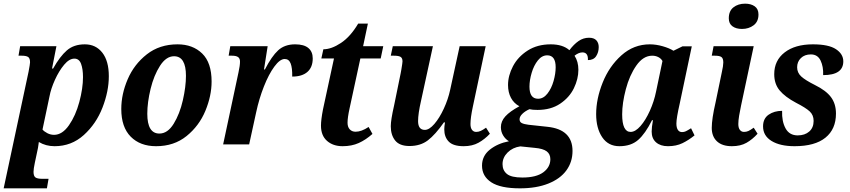

<svg xmlns="http://www.w3.org/2000/svg" viewBox="-46 -788 4638 1048"><path d="M110 -397Q118 -439 118 -448Q118 -470 107.5 -477Q97 -484 72 -484H55L64 -536H262L238 -414H244Q281 -480 319 -513Q357 -546 417 -546Q477 -546 512.5 -500.5Q548 -455 548 -372Q548 -290 513.5 -201Q479 -112 411.5 -51Q344 10 252 10Q204 10 166 -13Q165 -9 163.5 4.5Q162 18 158 35L144 101Q137 134 137 150Q137 173 147.5 180.5Q158 188 185 188H219L210 240H-26ZM407 -367Q407 -411 396.5 -439.5Q386 -468 360 -468Q332 -468 304 -434.5Q276 -401 254 -352.5Q232 -304 224 -261L186 -81Q195 -70 212.5 -61Q230 -52 249 -52Q294 -52 330.5 -104.5Q367 -157 387 -231.5Q407 -306 407 -367Z M616 -193Q616 -274 651 -355.5Q686 -437 755.5 -491.5Q825 -546 923 -546Q1006 -546 1057.5 -496Q1109 -446 1109 -343Q1109 -265 1075 -183Q1041 -101 972.5 -45.5Q904 10 806 10Q719 10 667.5 -42Q616 -94 616 -193ZM969 -374Q969 -481 904 -481Q861 -481 827.5 -429Q794 -377 776 -303Q758 -229 758 -167Q758 -59 824 -59Q869 -59 902 -112.5Q935 -166 952 -240.5Q969 -315 969 -374Z M1256 -394Q1264 -430 1264 -452Q1264 -469 1253.5 -476.5Q1243 -484 1220 -484H1202L1211 -536H1415L1395 -409H1400Q1437 -481 1472.5 -513.5Q1508 -546 1565 -546Q1613 -546 1637 -526Q1661 -506 1661 -469Q1661 -421 1632 -395.5Q1603 -370 1549 -370Q1550 -417 1540.5 -441.5Q1531 -466 1508 -466Q1482 -466 1451.5 -424.5Q1421 -383 1394.5 -316Q1368 -249 1352 -174L1314 0H1172Z M1706 -102Q1706 -134 1717 -191L1777 -469H1708L1719 -519Q1763 -519 1815 -553.5Q1867 -588 1909 -659H1962L1936 -536H2046L2032 -469H1921L1862 -196Q1851 -146 1851 -118Q1851 -95 1863 -82Q1875 -69 1895 -69Q1927 -69 1966 -95L1987 -57Q1951 -25 1912.5 -7.5Q1874 10 1824 10Q1772 10 1739 -19Q1706 -48 1706 -102Z M2379 -82Q2379 -98 2383 -120H2377Q2330 -53 2289.5 -22Q2249 9 2189 9Q2135 9 2111 -21Q2087 -51 2087 -99Q2087 -133 2105 -212L2141 -388L2145 -410Q2151 -446 2151 -453Q2151 -471 2140.5 -477.5Q2130 -484 2104 -484H2087L2098 -536H2317L2252 -237Q2236 -167 2236 -127Q2236 -79 2273 -79Q2297 -79 2325 -111.5Q2353 -144 2376.5 -195Q2400 -246 2411 -297L2463 -536H2605L2535 -206Q2522 -145 2522 -111Q2522 -90 2530.5 -79Q2539 -68 2553 -68Q2566 -68 2578 -73.5Q2590 -79 2607 -91L2628 -58Q2600 -28 2566 -9Q2532 10 2485 10Q2428 10 2403.5 -15Q2379 -40 2379 -82Z M2585 116Q2585 63 2627.5 29Q2670 -5 2732 -17Q2713 -28 2700.5 -48.5Q2688 -69 2688 -94Q2688 -126 2712.5 -153Q2737 -180 2789 -208Q2759 -224 2743 -254Q2727 -284 2727 -324Q2727 -375 2754 -426.5Q2781 -478 2834 -512Q2887 -546 2960 -546Q3026 -546 3062 -514Q3086 -546 3112 -564Q3138 -582 3169 -582Q3196 -582 3209 -568Q3222 -554 3222 -531Q3222 -503 3208 -481.5Q3194 -460 3163 -460Q3165 -502 3133 -502Q3113 -502 3090 -484Q3111 -452 3111 -407Q3111 -357 3086.5 -306.5Q3062 -256 3011.5 -222Q2961 -188 2888 -188Q2860 -188 2844 -192Q2821 -182 2805.5 -167Q2790 -152 2790 -137Q2790 -122 2802.5 -116Q2815 -110 2839 -107L2941 -96Q3079 -82 3079 36Q3079 96 3045.5 142Q3012 188 2947 214Q2882 240 2792 240Q2686 240 2635.5 207Q2585 174 2585 116ZM2987 -421Q2987 -486 2941 -486Q2912 -486 2890 -458.5Q2868 -431 2856 -390.5Q2844 -350 2844 -315Q2844 -249 2891 -249Q2920 -249 2942 -277Q2964 -305 2975.5 -345.5Q2987 -386 2987 -421ZM2958 81Q2958 53 2938 38Q2918 23 2872 19L2794 11Q2752 17 2724.5 44.5Q2697 72 2697 108Q2697 142 2721 161.5Q2745 181 2805 181Q2881 181 2919.5 152.5Q2958 124 2958 81Z M3208 -165Q3208 -248 3243.5 -337Q3279 -426 3346 -486Q3413 -546 3501 -546Q3535 -546 3571.5 -535.5Q3608 -525 3630 -511L3679 -535H3730L3664 -222Q3646 -143 3646 -114Q3646 -91 3654 -79Q3662 -67 3677 -67Q3688 -67 3697.5 -71.5Q3707 -76 3726 -88L3745 -49Q3713 -23 3679 -6.5Q3645 10 3600 10Q3559 10 3535 -11Q3511 -32 3511 -70Q3511 -92 3518 -132H3513Q3476 -58 3437 -24Q3398 10 3335 10Q3274 10 3241 -39Q3208 -88 3208 -165ZM3535 -288 3570 -455Q3562 -469 3547 -476.5Q3532 -484 3514 -484Q3465 -484 3427.5 -430.5Q3390 -377 3370 -301Q3350 -225 3350 -164Q3350 -68 3396 -68Q3422 -68 3450 -100Q3478 -132 3501 -183Q3524 -234 3535 -288Z M3932 -688Q3932 -728 3957.5 -748Q3983 -768 4021 -768Q4053 -768 4073.5 -753.5Q4094 -739 4094 -709Q4094 -670 4067.5 -650Q4041 -630 4004 -630Q3972 -630 3952 -644.5Q3932 -659 3932 -688ZM3839 -90Q3839 -139 3860 -230L3894 -394Q3902 -429 3902 -447Q3902 -469 3892 -476.5Q3882 -484 3856 -484H3839L3849 -536H4068L3999 -212Q3993 -184 3988.5 -157Q3984 -130 3984 -111Q3984 -90 3992.5 -79Q4001 -68 4015 -68Q4028 -68 4039 -73Q4050 -78 4068 -91L4089 -58Q4061 -27 4028.5 -8.5Q3996 10 3949 10Q3896 10 3867.5 -16.5Q3839 -43 3839 -90Z M4119 -98Q4119 -141 4149.5 -162Q4180 -183 4223 -183Q4221 -125 4242 -87Q4263 -49 4308 -49Q4347 -49 4371 -70Q4395 -91 4395 -128Q4395 -160 4373.5 -180Q4352 -200 4299 -227Q4239 -259 4209.5 -294.5Q4180 -330 4180 -383Q4180 -458 4237 -502Q4294 -546 4391 -546Q4477 -546 4517 -519.5Q4557 -493 4557 -453Q4557 -378 4447 -378Q4449 -424 4433 -457.5Q4417 -491 4380 -491Q4346 -491 4325.5 -471Q4305 -451 4305 -421Q4305 -391 4327.5 -370.5Q4350 -350 4402 -324Q4463 -294 4490 -257.5Q4517 -221 4517 -168Q4517 -83 4459.5 -36.5Q4402 10 4291 10Q4212 10 4165.5 -18.5Q4119 -47 4119 -98Z"/></svg>

Font: Noto Serif Narrow
Style: Bold Italic
Weight: 700
Width: 4
Italic angle: -12°
Designer: Monotype Design Team
Foundry: Monotype Imaging Inc.
Version: Version 1.001